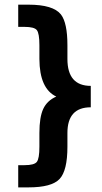

<svg xmlns="http://www.w3.org/2000/svg" viewBox="-20 -665 436 823"><path d="M148.9 -36.1V-95.2Q148.9 -163.1 165.5 -198.5Q182.1 -233.9 221.2 -251Q149.4 -285.2 148.9 -412.1V-471.2Q148.9 -522 137.9 -535.9Q127 -549.8 85 -549.8H58.1V-645H102.1Q208 -645 241.2 -603Q269 -566.9 269 -471.2V-412.1Q269 -296.9 369.1 -296.9V-205.1Q269 -205.1 269 -95.2V-36.1Q269 66.9 235.1 102.5Q201.2 138.2 102.1 138.2H58.1V43H85Q127 43 137.9 28.8Q148.9 14.6 148.9 -36.1Z"/></svg>

Font: Tajawal
Style: Bold
Weight: 700
Designer: Boutros Fonts
Foundry: Created by Boutros International 2017
Version: Version 1.700